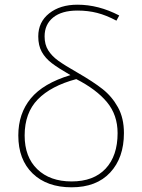

<svg xmlns="http://www.w3.org/2000/svg" viewBox="-20 -788 607 818"><path d="M488 -722 476 -700Q433 -723 394 -733Q355 -743 310 -743Q243 -743 206.5 -713.5Q170 -684 170 -633Q170 -598 185.5 -573.5Q201 -549 228 -529.5Q255 -510 311 -478Q377 -440 417 -408.5Q457 -377 482.5 -331Q508 -285 508 -221Q508 -116 449.5 -53Q391 10 285 10Q180 10 119 -49Q58 -108 58 -211Q58 -304 111 -368.5Q164 -433 280 -468Q228 -498 200.5 -519Q173 -540 158 -567Q143 -594 143 -633Q143 -694 189.5 -731Q236 -768 310 -768Q400 -768 488 -722ZM85 -211Q85 -119 139 -67Q193 -15 285 -15Q379 -15 430 -69.5Q481 -124 481 -221Q481 -298 436 -352.5Q391 -407 305 -451Q197 -422 141 -364.5Q85 -307 85 -211Z"/></svg>

Font: Noto Sans UI Thin
Style: Regular
Weight: 250
Designer: Monotype Design Team
Foundry: Monotype Imaging Inc.
Version: Version 1.001